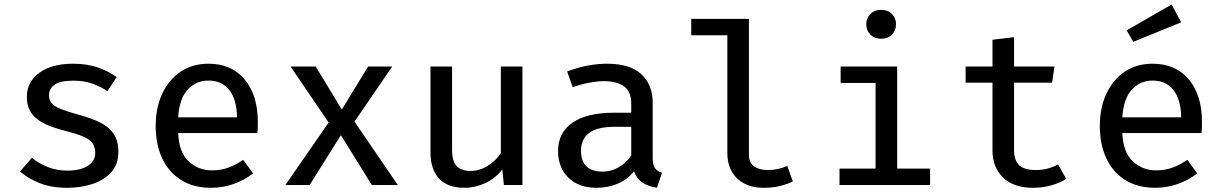

<svg xmlns="http://www.w3.org/2000/svg" viewBox="-20 -844 5578 876"><path d="M287.2 -65.6Q346.2 -65.6 380.3 -87.2Q414.4 -108.7 414.4 -145.6Q414.4 -169.2 405.4 -185.9Q396.4 -202.6 368.5 -216.7Q340.5 -230.8 284.1 -245.1Q228.7 -259 187.9 -277.4Q147.2 -295.9 124.9 -325.6Q102.6 -355.4 102.6 -402.6Q102.6 -471.3 160 -512.3Q217.4 -553.3 312.3 -553.3Q379 -553.3 428.2 -535.6Q477.4 -517.9 512.3 -492.3L470.3 -428.2Q439 -448.7 401.8 -462.3Q364.6 -475.9 314.4 -475.9Q254.4 -475.9 229 -457.7Q203.6 -439.5 203.6 -409.7Q203.6 -387.2 216.2 -372.6Q228.7 -357.9 259.5 -345.9Q290.3 -333.8 344.6 -319Q397.4 -304.6 436.9 -285.1Q476.4 -265.6 498.2 -234.1Q520 -202.6 520 -151.3Q520 -93.3 486.7 -57.2Q453.3 -21 400.3 -4.1Q347.2 12.8 287.2 12.8Q213.3 12.8 160.3 -8.7Q107.2 -30.3 71.3 -61.5L125.6 -124.1Q156.9 -97.9 198.2 -81.8Q239.5 -65.6 287.2 -65.6Z M792.8 -236.9Q796.9 -147.7 841.3 -107.2Q885.6 -66.7 946.7 -66.7Q987.2 -66.7 1021 -79Q1054.9 -91.3 1089.7 -114.9L1134.4 -52.8Q1096.4 -22.6 1046.7 -4.9Q996.9 12.8 943.6 12.8Q862.6 12.8 805.9 -22.8Q749.2 -58.5 719.7 -122.1Q690.3 -185.6 690.3 -269.7Q690.3 -351.3 719.7 -415.4Q749.2 -479.5 803.1 -516.4Q856.9 -553.3 931.3 -553.3Q1035.9 -553.3 1096.2 -481.8Q1156.4 -410.3 1156.4 -286.2Q1156.4 -272.3 1155.9 -259.5Q1155.4 -246.7 1154.4 -236.9ZM932.3 -476.4Q874.4 -476.4 836.4 -435.4Q798.5 -394.4 792.8 -308.7H1061.5Q1060 -390.8 1025.9 -433.6Q991.8 -476.4 932.3 -476.4Z M1392.8 0H1282.1L1479.5 -285.1L1305.6 -540.5H1420.5L1539.5 -344.1L1659.5 -540.5H1769.7L1597.4 -289.2L1794.9 0H1676.4L1535.4 -227.2Z M2042.6 -540.5V-160Q2042.6 -108.7 2063.3 -86.4Q2084.1 -64.1 2127.7 -64.1Q2168.7 -64.1 2206.4 -88.2Q2244.1 -112.3 2265.1 -145.6V-540.5H2363.6V0H2279L2271.8 -71.3Q2240.5 -30.3 2194.1 -8.7Q2147.7 12.8 2100 12.8Q2021.5 12.8 1982.8 -29.7Q1944.1 -72.3 1944.1 -147.7V-540.5Z M2957.9 -124.1Q2957.9 -91.8 2968.2 -77.2Q2978.5 -62.6 3000.5 -55.4L2977.4 12.3Q2940.5 7.7 2913.1 -9.7Q2885.6 -27.2 2872.8 -63.1Q2843.6 -25.1 2799 -6.2Q2754.4 12.8 2702.1 12.8Q2620.5 12.8 2573.3 -33.3Q2526.2 -79.5 2526.2 -154.9Q2526.2 -239 2592.1 -284.4Q2657.9 -329.7 2781.5 -329.7H2860V-370.8Q2860 -426.7 2826.9 -450.3Q2793.8 -473.8 2734.9 -473.8Q2707.7 -473.8 2671 -467.2Q2634.4 -460.5 2592.8 -446.2L2567.7 -517.9Q2617.4 -536.9 2663.6 -545.1Q2709.7 -553.3 2749.7 -553.3Q2853.8 -553.3 2905.9 -505.6Q2957.9 -457.9 2957.9 -375.9ZM2729.7 -61Q2767.2 -61 2802.3 -80.5Q2837.4 -100 2860 -134.9V-265.6H2788.2Q2702.6 -265.6 2666.7 -236.7Q2630.8 -207.7 2630.8 -157.4Q2630.8 -61 2729.7 -61Z M3396.9 -757.9V-139.5Q3396.9 -100.5 3421 -84.4Q3445.1 -68.2 3483.1 -68.2Q3507.2 -68.2 3529 -73.1Q3550.8 -77.9 3571.8 -86.7L3597.4 -16.4Q3574.9 -4.6 3541 4.1Q3507.2 12.8 3464.6 12.8Q3388.2 12.8 3343.3 -29.7Q3298.5 -72.3 3298.5 -146.7V-683.1H3133.8V-757.9Z M4000 -799Q4030.8 -799 4049.5 -780Q4068.2 -761 4068.2 -733.8Q4068.2 -705.6 4049.5 -686.4Q4030.8 -667.2 4000 -667.2Q3969.7 -667.2 3951 -686.4Q3932.3 -705.6 3932.3 -733.8Q3932.3 -761 3951 -780Q3969.7 -799 4000 -799ZM4073.3 -540.5V-74.9H4223.6V0H3810.3V-74.9H3974.9V-465.6H3815.4V-540.5Z M4844.6 -27.7Q4815.9 -9.2 4775.6 1.8Q4735.4 12.8 4694.4 12.8Q4604.1 12.8 4556.2 -34.4Q4508.2 -81.5 4508.2 -156.9V-466.7H4385.6V-540.5H4508.2V-662.6L4606.7 -674.4V-540.5H4791.3L4780 -466.7H4606.7V-157.9Q4606.7 -113.3 4629.5 -90.8Q4652.3 -68.2 4705.6 -68.2Q4735.4 -68.2 4760.8 -75.1Q4786.2 -82.1 4807.7 -93.8Z M5100.5 -236.9Q5104.6 -147.7 5149 -107.2Q5193.3 -66.7 5254.4 -66.7Q5294.9 -66.7 5328.7 -79Q5362.6 -91.3 5397.4 -114.9L5442.1 -52.8Q5404.1 -22.6 5354.4 -4.9Q5304.6 12.8 5251.3 12.8Q5170.3 12.8 5113.6 -22.8Q5056.9 -58.5 5027.4 -122.1Q4997.9 -185.6 4997.9 -269.7Q4997.9 -351.3 5027.4 -415.4Q5056.9 -479.5 5110.8 -516.4Q5164.6 -553.3 5239 -553.3Q5343.6 -553.3 5403.8 -481.8Q5464.1 -410.3 5464.1 -286.2Q5464.1 -272.3 5463.6 -259.5Q5463.1 -246.7 5462.1 -236.9ZM5240 -476.4Q5182.1 -476.4 5144.1 -435.4Q5106.2 -394.4 5100.5 -308.7H5369.2Q5367.7 -390.8 5333.6 -433.6Q5299.5 -476.4 5240 -476.4ZM5325.6 -823.6 5369.2 -742.1 5150.3 -653.3 5120.5 -705.6Z"/></svg>

Font: Fira Code Retina
Style: Regular
Weight: 450
Monospace: yes
Designer: Carrois Corporate, Edenspiekermann AG, Nikita Prokopov
Foundry: Carrois Corporate, Edenspiekermann AG, Nikita Prokopov
Version: Version 6.002